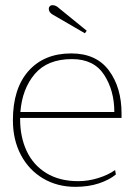

<svg xmlns="http://www.w3.org/2000/svg" viewBox="-20 -714 526 744"><path d="M169 -680Q169 -686 173 -690Q177 -694 183 -694Q197 -694 209 -682L316 -595L309 -585L185 -657Q169 -666 169 -680ZM58 -257V-252Q58 -183 83.5 -128.5Q109 -74 160 -43Q211 -12 283 -12Q322 -12 360.5 -24Q399 -36 426 -55L429 -38Q404 -17 363.5 -3.5Q323 10 272 10Q202 10 147 -22.5Q92 -55 61 -113.5Q30 -172 30 -248Q30 -371 90.5 -439Q151 -507 256 -507Q353 -507 402 -441Q451 -375 451 -274V-257ZM59 -280H423Q423 -363 383.5 -424Q344 -485 259 -485Q164 -485 115 -427.5Q66 -370 59 -280Z"/></svg>

Font: Trirong Thin
Style: Regular
Weight: 250
Designer: Katatrad Team
Foundry: CadsonDemak
Version: Version 1.001